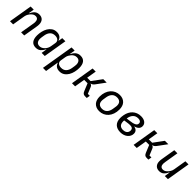

<svg xmlns="http://www.w3.org/2000/svg" viewBox="417 -2147 3965 3965"><g transform="rotate(45 2400.0 -164.0)"><path d="M52 0 138 -516H229L209 -394H214Q243 -456 282.5 -492Q322 -528 385 -528Q452 -528 488.5 -488Q525 -448 525 -379Q525 -362 523.5 -344Q522 -326 518 -305L467 0H376L427 -303Q430 -320 431 -334Q432 -348 432 -359Q432 -401 412.5 -426Q393 -451 351 -451Q319 -451 294.5 -436Q270 -421 248 -396Q243 -390 234.5 -379.5Q226 -369 217.5 -354.5Q209 -340 201 -321.5Q193 -303 190 -282L143 0Z M976 0 996 -122H993Q963 -62 921 -25Q879 12 812 12Q733 12 693 -39Q653 -90 653 -188Q653 -245 666.5 -305Q680 -365 709 -414.5Q738 -464 784 -496Q830 -528 895 -528Q1011 -528 1043 -425H1047L1062 -516H1153L1067 0ZM846 -65Q909 -65 960 -121Q979 -141 994 -170.5Q1009 -200 1015 -235L1033 -343Q1041 -394 1010 -422.5Q979 -451 923 -451Q852 -451 812 -408.5Q772 -366 760 -296L749 -227Q745 -204 745 -182Q745 -128 770 -96.5Q795 -65 846 -65Z M1333 -516H1424L1404 -394H1407Q1422 -424 1439.5 -448.5Q1457 -473 1478.5 -491Q1500 -509 1527 -518.5Q1554 -528 1588 -528Q1667 -528 1707 -477Q1747 -426 1747 -328Q1747 -271 1733.5 -211Q1720 -151 1691 -101.5Q1662 -52 1616 -20Q1570 12 1505 12Q1389 12 1357 -91H1353L1305 200H1214ZM1477 -65Q1548 -65 1588 -107.5Q1628 -150 1640 -220L1651 -289Q1655 -312 1655 -334Q1655 -388 1630 -419.5Q1605 -451 1554 -451Q1489 -451 1440 -395Q1422 -374 1406 -345Q1390 -316 1384 -281L1366 -173Q1358 -122 1389.5 -93.5Q1421 -65 1477 -65Z M1948 -516H2039L2003 -302H2102L2260 -516H2360L2218 -323Q2201 -300 2182.5 -286.5Q2164 -273 2140 -268L2139 -264Q2157 -260 2169.5 -249Q2182 -238 2194 -209L2249 -76H2306L2293 0H2239Q2209 0 2190 -15Q2171 -30 2157 -64L2090 -227H1991L1953 0H1862Z M2665 12Q2615 12 2576.5 -4Q2538 -20 2512 -48.5Q2486 -77 2473 -117.5Q2460 -158 2460 -207Q2460 -281 2481 -340.5Q2502 -400 2539 -441.5Q2576 -483 2626 -505.5Q2676 -528 2734 -528Q2785 -528 2823.5 -512Q2862 -496 2888 -467.5Q2914 -439 2927 -398.5Q2940 -358 2940 -309Q2940 -235 2919 -175.5Q2898 -116 2861 -74.5Q2824 -33 2773.5 -10.5Q2723 12 2665 12ZM2670 -64Q2739 -64 2780 -105.5Q2821 -147 2833 -220L2843 -283Q2846 -300 2847 -311.5Q2848 -323 2848 -332Q2848 -394 2816 -423Q2784 -452 2730 -452Q2661 -452 2620 -410.5Q2579 -369 2567 -296L2557 -233Q2554 -216 2553 -204.5Q2552 -193 2552 -184Q2552 -122 2584 -93Q2616 -64 2670 -64Z M3284 12Q3184 12 3129 -42Q3074 -96 3074 -199Q3074 -216 3075.5 -236.5Q3077 -257 3083 -289Q3093 -341 3115.5 -385Q3138 -429 3172.5 -460.5Q3207 -492 3252.5 -510Q3298 -528 3354 -528Q3432 -528 3477 -493.5Q3522 -459 3522 -403Q3522 -355 3490 -324Q3458 -293 3404 -280V-276Q3453 -268 3478.5 -240Q3504 -212 3504 -167Q3504 -129 3487.5 -96.5Q3471 -64 3442 -40Q3413 -16 3372.5 -2Q3332 12 3284 12ZM3288 -61Q3336 -61 3369 -83.5Q3402 -106 3408 -146Q3409 -151 3409.5 -156.5Q3410 -162 3410 -168Q3410 -237 3324 -237Q3304 -237 3278.5 -234.5Q3253 -232 3208 -225L3168 -219Q3167 -214 3166.5 -207Q3166 -200 3166 -192Q3166 -128 3197 -94.5Q3228 -61 3288 -61ZM3240 -292Q3291 -298 3325.5 -306Q3360 -314 3381.5 -324.5Q3403 -335 3413.5 -348Q3424 -361 3427 -377Q3428 -382 3428.5 -386.5Q3429 -391 3429 -395Q3429 -421 3407.5 -438Q3386 -455 3344 -455Q3273 -455 3231 -411Q3189 -367 3178 -297L3176 -284Z M3748 -516H3839L3803 -302H3902L4060 -516H4160L4018 -323Q4001 -300 3982.5 -286.5Q3964 -273 3940 -268L3939 -264Q3957 -260 3969.5 -249Q3982 -238 3994 -209L4049 -76H4106L4093 0H4039Q4009 0 3990 -15Q3971 -30 3957 -64L3890 -227H3791L3753 0H3662Z M4592 -122H4588Q4559 -60 4519 -24Q4479 12 4416 12Q4350 12 4313 -28Q4276 -68 4276 -137Q4276 -154 4277.5 -172Q4279 -190 4283 -211L4334 -516H4425L4375 -213Q4369 -180 4369 -157Q4369 -115 4388.5 -90Q4408 -65 4450 -65Q4482 -65 4507 -80Q4532 -95 4554 -120Q4559 -126 4567 -136.5Q4575 -147 4584 -161.5Q4593 -176 4600.5 -194.5Q4608 -213 4611 -234L4658 -516H4749L4663 0H4572Z"/></g></svg>

Font: IBM Plex Mono Text
Style: Italic
Weight: 450
Italic angle: -9°
Monospace: yes
Designer: Mike Abbink, Paul van der Laan, Pieter van Rosmalen
Foundry: Bold Monday
Version: Version 2.1